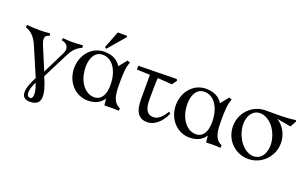

<svg xmlns="http://www.w3.org/2000/svg" viewBox="-142 -1363 3439 2157"><g transform="rotate(20 1578.0 -285.0)"><path d="M-26 -550 -30 -522C46 -496 88 -447 124 -364L270 -23C188 130 173 250 297 250C453 250 438 118 353 -75L503 -372C539 -443 567 -485 647 -522L643 -550C594 -545 538 -543 506 -543C474 -543 455 -545 404 -550L400 -522C480 -508 498 -452 466 -388L335 -124L227 -382C197 -453 184 -508 255 -522L251 -550C192 -545 155 -543 123 -543C91 -543 35 -545 -26 -550ZM286 26C321 105 335 208 287 208C238 208 229 145 286 26Z M1272 4 1276 -26C1196 -63 1175 -126 1175 -282C1175 -408 1177 -473 1205 -550L1171 -560L1096 -465C1058 -527 994 -565 896 -565C747 -565 637 -438 637 -276C637 -113 754 15 903 15C996 15 1056 -21 1092 -78L1100 2C1158 0 1223 -1 1272 4ZM1082 -301C1100 -162 1064 -49 964 -45C852 -41 769 -154 756 -291C743 -428 793 -514 868 -525C974 -540 1060 -455 1082 -301ZM882 -617 902 -603 1077 -807 1070 -820H962Z M1615 15C1693 15 1780 -48 1828 -166L1806 -179C1767 -113 1721 -62 1661 -62C1587 -62 1553 -115 1553 -233C1553 -378 1555 -443 1558 -492L1731 -480L1772 -536L1763 -555L1306 -547V-502L1463 -496V-204C1463 -48 1516 15 1615 15Z M2488 4 2492 -26C2412 -63 2391 -126 2391 -282C2391 -408 2393 -473 2421 -550L2387 -560L2312 -465C2274 -527 2210 -565 2112 -565C1963 -565 1853 -438 1853 -276C1853 -113 1970 15 2119 15C2212 15 2272 -21 2308 -78L2316 2C2374 0 2439 -1 2488 4ZM2298 -301C2316 -162 2280 -49 2180 -45C2068 -41 1985 -154 1972 -291C1959 -428 2009 -514 2084 -525C2190 -540 2276 -455 2298 -301Z M2823 15C2980 15 3109 -115 3109 -276C3109 -383 3056 -471 2977 -521L3145 -491L3186 -565L3177 -579C3064 -561 2954 -565 2823 -565C2665 -565 2537 -436 2537 -276C2537 -108 2665 15 2823 15ZM2910 -41C2825 -11 2713 -79 2661 -215C2610 -350 2647 -477 2734 -508C2820 -537 2933 -471 2984 -337C3036 -200 2998 -71 2910 -41Z"/></g></svg>

Font: Basteleur Moonlight
Style: Regular
Weight: 300
Designer: Keussel
Foundry: Keussel Studio
Version: Version 1.300;Glyphs 3.2 (3192)